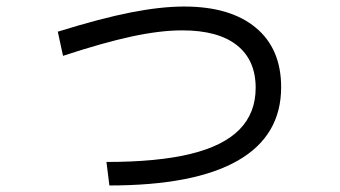

<svg xmlns="http://www.w3.org/2000/svg" viewBox="-20 -572 1040 588"><path d="M306 -76Q462 -76 563 -100.5Q664 -125 713.5 -175.5Q763 -226 763 -303Q763 -388 705.5 -433.5Q648 -479 538 -479Q471 -479 384.5 -460.5Q298 -442 173 -401L157 -475Q289 -516 381 -534Q473 -552 544 -552Q685 -552 763 -487.5Q841 -423 841 -305Q841 -156 708 -80Q575 -4 315 -4Z"/></svg>

Font: M PLUS 2 Thin
Style: Regular
Weight: 400
Version: Version 1.001